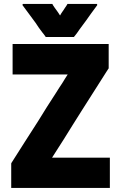

<svg xmlns="http://www.w3.org/2000/svg" viewBox="-20 -930 595 960"><path d="M280.3 -852.5Q283.2 -857.4 285.2 -861.3Q288.1 -866.2 291 -870.1Q294.9 -875 297.9 -879.9Q301.8 -885.7 304.7 -890.6Q307.6 -895.5 311.5 -900.4Q314.5 -905.3 317.4 -910.2Q319.3 -910.2 320.3 -910.2Q321.3 -910.2 323.2 -910.2Q337.9 -910.2 352.5 -910.2Q366.2 -910.2 380.9 -910.2Q391.6 -910.2 401.4 -910.2Q411.1 -910.2 420.9 -910.2Q431.6 -910.2 442.4 -910.2Q453.1 -910.2 464.8 -910.2Q464.8 -908.2 466.8 -905.3Q463.9 -901.4 459 -894.5Q447.3 -877.9 434.6 -861.3Q422.9 -844.7 411.1 -828.1Q402.3 -816.4 394.5 -805.7Q385.7 -793.9 377.9 -783.2Q371.1 -773.4 364.3 -763.7Q357.4 -754.9 349.6 -745.1Q348.6 -745.1 347.7 -745.1Q346.7 -745.1 344.7 -745.1Q330.1 -745.1 315.4 -745.1Q300.8 -745.1 285.2 -745.1Q275.4 -745.1 264.6 -745.1Q254.9 -745.1 244.1 -745.1Q235.4 -745.1 226.6 -745.1Q217.8 -745.1 209 -745.1Q208 -746.1 207 -747.1Q207 -748 206.1 -749Q202.1 -753.9 198.2 -759.8Q194.3 -764.6 190.4 -769.5Q182.6 -781.2 173.8 -792Q166 -803.7 158.2 -815.4Q149.4 -826.2 141.6 -837.9Q132.8 -848.6 125 -860.4Q116.2 -871.1 108.4 -882.8Q100.6 -893.6 91.8 -905.3Q92.8 -906.2 94.7 -910.2Q98.6 -910.2 108.4 -910.2Q122.1 -910.2 136.7 -910.2Q151.4 -910.2 166 -910.2Q175.8 -910.2 186.5 -910.2Q196.3 -910.2 206.1 -910.2Q214.8 -910.2 223.6 -910.2Q232.4 -910.2 241.2 -910.2Q242.2 -909.2 243.2 -908.2Q243.2 -906.2 244.1 -905.3Q249 -898.4 253.9 -890.6Q259.8 -883.8 264.6 -876Q267.6 -871.1 271.5 -866.2Q274.4 -861.3 278.3 -855.5Q278.3 -855.5 279.3 -854.5Q279.3 -853.5 280.3 -852.5ZM318.4 -557.6Q291 -557.6 263.7 -557.6Q235.4 -557.6 208 -557.6Q185.5 -557.6 163.1 -557.6Q141.6 -557.6 119.1 -557.6Q100.6 -557.6 81.1 -557.6Q62.5 -557.6 43 -557.6Q43 -560.5 43 -563.5Q43 -565.4 43 -568.4Q43 -583 43 -597.7Q43 -613.3 43 -627.9Q43 -638.7 43 -648.4Q43 -659.2 43 -668.9Q43 -679.7 43 -689.5Q43 -700.2 43 -710Q45.9 -710 47.9 -710Q50.8 -710 52.7 -710Q105.5 -710 157.2 -710Q210 -710 261.7 -710Q297.9 -710 334 -710Q370.1 -710 405.3 -710Q434.6 -710 463.9 -710Q494.1 -710 523.4 -710Q523.4 -707 523.4 -705.1Q523.4 -702.1 523.4 -700.2Q523.4 -687.5 523.4 -674.8Q523.4 -663.1 523.4 -650.4Q523.4 -641.6 523.4 -633.8Q523.4 -625 523.4 -616.2Q523.4 -609.4 523.4 -602.5Q523.4 -594.7 523.4 -587.9Q522.5 -587.9 522.5 -586.9Q521.5 -585.9 521.5 -585.9Q488.3 -533.2 455.1 -481.4Q421.9 -428.7 388.7 -377Q366.2 -340.8 343.8 -305.7Q321.3 -269.5 298.8 -233.4Q284.2 -210.9 269.5 -187.5Q254.9 -165 240.2 -141.6Q269.5 -141.6 298.8 -141.6Q328.1 -141.6 357.4 -141.6Q379.9 -141.6 403.3 -141.6Q426.8 -141.6 449.2 -141.6Q469.7 -141.6 489.3 -141.6Q508.8 -141.6 529.3 -141.6Q529.3 -139.6 529.3 -136.7Q529.3 -134.8 529.3 -131.8Q529.3 -117.2 529.3 -101.6Q529.3 -86.9 529.3 -72.3Q529.3 -61.5 529.3 -51.8Q529.3 -41 529.3 -31.2Q529.3 -20.5 529.3 -10.7Q529.3 0 529.3 9.8Q526.4 9.8 524.4 9.8Q521.5 9.8 518.6 9.8Q464.8 9.8 411.1 9.8Q357.4 9.8 303.7 9.8Q266.6 9.8 230.5 9.8Q193.4 9.8 156.2 9.8Q126 9.8 96.7 9.8Q66.4 9.8 36.1 9.8Q36.1 7.8 36.1 4.9Q36.1 2.9 36.1 0Q36.1 -12.7 36.1 -25.4Q36.1 -37.1 36.1 -49.8Q36.1 -58.6 36.1 -67.4Q36.1 -76.2 36.1 -84Q36.1 -91.8 36.1 -98.6Q36.1 -105.5 36.1 -113.3Q36.1 -113.3 37.1 -114.3Q37.1 -115.2 37.1 -115.2Q70.3 -167 103.5 -219.7Q136.7 -271.5 169.9 -323.2Q192.4 -359.4 214.8 -395.5Q238.3 -430.7 260.7 -466.8Q268.6 -478.5 275.4 -490.2Q283.2 -502 291 -513.7Q297.9 -525.4 304.7 -536.1Q311.5 -546.9 318.4 -557.6Z"/></svg>

Font: LeFont
Style: Bold
Weight: 800
Designer: Leryon MEDIA
Version: Version 1.0